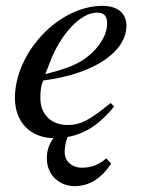

<svg xmlns="http://www.w3.org/2000/svg" viewBox="-20 -461 484 656"><path d="M343 80C318 102 292 112 260 112C225 112 201 89 201 59C201 42 204 25 211 7C273 -4 324 -40 370 -97L358 -109C286 -50 255 -34 211 -34C155 -34 118 -70 118 -125C118 -140 118 -166 128 -186C307 -209 412 -287 412 -373C412 -415 383 -441 330 -441C180 -441 31 -281 31 -126C31 -44 84 10 163 11C147 32 140 54 140 80C140 137 183 175 235 175C284 175 325 150 360 98ZM152 -252C186 -341 254 -418 311 -418C339 -418 346 -403 346 -379C346 -348 327 -312 296 -282C259 -247 221 -229 135 -208Z"/></svg>

Font: STIXGeneral
Style: Italic
Weight: 400
Italic angle: -16.33°
Designer: MicroPress Inc., with final additions and corrections provided by Coen Hoffman, Elsevier (retired)
Version: Version 1.1.0